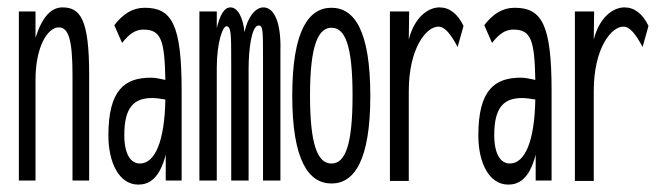

<svg xmlns="http://www.w3.org/2000/svg" viewBox="-20 -488 1790 519"><path d="M31 0H76V-273C76 -360 108 -414 139 -414C165 -414 176 -381 176 -285V0H221V-287C221 -436 197 -468 149 -468C118 -468 94 -442 76 -386V-457H31Z M354 11C381 11 411 -3 428 -70V0H471V-243C471 -423 444 -467 371 -467C339 -467 313 -451 289 -420L310 -372C330 -397 346 -408 368 -408C416 -408 425 -378 427 -272C413 -275 400 -278 388 -278C318 -278 273 -246 273 -122C273 -48 302 11 354 11ZM316 -123C316 -199 343 -223 391 -223C402 -223 415 -221 427 -219C425 -106 399 -46 358 -46C334 -46 316 -70 316 -123Z M519 0H566V-305C566 -373 582 -417 592 -417C605 -417 605 -394 605 -318V0H652V-302C652 -354 660 -419 679 -419C691 -419 691 -407 691 -324V0H738V-351C740 -423 723 -468 692 -468C670 -468 649 -441 641 -401C637 -440 623 -468 603 -468C585 -468 574 -445 566 -412V-457H519Z M876 8C938 8 981 -55 981 -229C981 -405 938 -467 876 -467C814 -467 770 -405 770 -229C770 -55 814 8 876 8ZM876 -46C839 -46 818 -95 818 -230C818 -368 841 -413 876 -413C912 -413 933 -368 933 -230C933 -95 913 -46 876 -46Z M1034 1H1085V-242C1085 -357 1132 -416 1165 -416C1182 -416 1198 -397 1217 -361L1233 -418C1217 -451 1195 -468 1168 -468C1137 -468 1100 -441 1085 -381L1086 -457H1034Z M1354 11C1381 11 1411 -3 1428 -70V0H1471V-243C1471 -423 1444 -467 1371 -467C1339 -467 1313 -451 1289 -420L1310 -372C1330 -397 1346 -408 1368 -408C1416 -408 1425 -378 1427 -272C1413 -275 1400 -278 1388 -278C1318 -278 1273 -246 1273 -122C1273 -48 1302 11 1354 11ZM1316 -123C1316 -199 1343 -223 1391 -223C1402 -223 1415 -221 1427 -219C1425 -106 1399 -46 1358 -46C1334 -46 1316 -70 1316 -123Z M1534 1H1585V-242C1585 -357 1632 -416 1665 -416C1682 -416 1698 -397 1717 -361L1733 -418C1717 -451 1695 -468 1668 -468C1637 -468 1600 -441 1585 -381L1586 -457H1534Z"/></svg>

Font: Inconsolata UltraCondensed Thin
Style: Regular
Weight: 100
Width: 1
Monospace: yes
Designer: Raph Levien, Cyreal, Brenton Simpson
Foundry: Raph Levien, Cyreal, Google
Version: Version 3.100